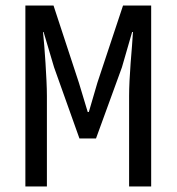

<svg xmlns="http://www.w3.org/2000/svg" viewBox="-20 -676 640 696"><path d="M72 0V-656H174L266 -376L298 -270H302L333 -376L426 -656H528V0H448V-328Q448 -352 449.5 -383Q451 -414 453.5 -447Q456 -480 458.5 -509.5Q461 -539 462 -560H459L422 -432L328 -174H268L176 -432L138 -560H136Q138 -539 140.5 -509.5Q143 -480 145 -447Q147 -414 148.5 -383Q150 -352 150 -328V0Z"/></svg>

Font: Source Code Pro
Style: Regular
Weight: 400
Monospace: yes
Designer: Paul D. Hunt, Teo Tuominen
Foundry: Adobe Systems Incorporated
Version: Version 1.018;hotconv 1.0.116;makeotfexe 2.5.65601